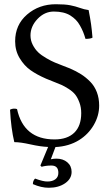

<svg xmlns="http://www.w3.org/2000/svg" viewBox="-20 -678 525 898"><path d="M220.2 96.2Q194.3 96.2 174.8 102.1L168.9 96.2L205.1 9.3Q168.9 7.8 122.3 -2.7Q75.7 -13.2 46.9 -13.2Q31.7 -76.2 26.9 -165Q42.5 -173.3 59.6 -168Q90.8 -25.9 234.9 -25.9Q294.9 -25.9 327.4 -57.4Q359.9 -88.9 359.9 -148.9Q359.9 -176.3 351.3 -199Q342.8 -221.7 331.8 -235.6Q320.8 -249.5 300.5 -262.5Q280.3 -275.4 266.8 -281.2Q253.4 -287.1 228.8 -296.6Q204.1 -306.2 195.3 -310.1Q151.9 -329.1 122.6 -349.9Q93.3 -370.6 72 -405.8Q50.8 -440.9 50.8 -484.9Q50.8 -562 106.7 -610.1Q162.6 -658.2 241.2 -658.2Q284.2 -658.2 308.8 -653.3Q333.5 -648.4 353.5 -641.1Q373.5 -633.8 394.5 -630.9Q402.3 -590.8 406 -564.2Q409.7 -537.6 412.6 -502Q405.3 -496.6 379.9 -496.1Q374.5 -514.6 368.7 -528.8Q362.8 -543 354.2 -558.3Q345.7 -573.7 334.7 -585Q323.7 -596.2 309.1 -605.5Q294.4 -614.7 274.9 -619.4Q255.4 -624 231.9 -624Q188.5 -624 155.5 -589.4Q122.6 -554.7 122.6 -512.2Q122.6 -488.8 133.3 -468Q144 -447.3 158.7 -433.3Q173.3 -419.4 197 -405.8Q220.7 -392.1 236.8 -385.5Q252.9 -378.9 276.9 -369.6Q300.8 -360.4 307.1 -357.9Q336.4 -345.2 359.1 -330.8Q381.8 -316.4 402.1 -295.7Q422.4 -274.9 433.1 -246.6Q443.8 -218.3 443.8 -184.1Q443.8 -136.7 418.5 -93.3Q393.1 -49.8 350.1 -22.9Q326.7 -8.3 298.6 0Q270.5 8.3 239.3 9.8L217.8 66.9Q230 64 244.1 64Q274.9 64 294.9 81.1Q314.9 98.1 314.9 126Q314.9 158.2 284.4 179.2Q253.9 200.2 208 200.2Q172.9 200.2 133.8 183.1Q133.8 167 144 157.2Q182.1 171.4 202.1 170.9Q225.1 170.9 239 160.4Q252.9 149.9 252.9 130.9Q253.4 96.2 220.2 96.2Z"/></svg>

Font: Linux Libertine Capitals
Style: Small Caps
Weight: 400
Designer: Philipp H. Poll
Foundry: Philipp H. Poll
Version: Version 5.1.3